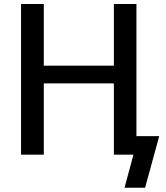

<svg xmlns="http://www.w3.org/2000/svg" viewBox="-20 -750 804 931"><path d="M82 0V-730.5H192.4V-431.6H532.2V-730.5H641.6V-89.8H752L683.6 160.2H584L627 0H532.2V-345.7H192.4V0Z"/></svg>

Font: GenEi M Gothic v2 Medium
Style: Regular
Weight: 500
Version: Version 2.0